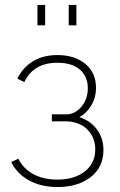

<svg xmlns="http://www.w3.org/2000/svg" viewBox="-20 -749 482 774"><path d="M212 5Q146 5 97.5 -21.5Q49 -48 25 -96L54 -109Q74 -69 114.5 -47Q155 -25 211 -25Q280 -25 322 -58Q364 -91 364 -147Q364 -196 331 -228Q298 -260 242 -260H189V-288H247Q282 -288 308 -318.5Q334 -349 334 -393Q334 -440 302.5 -468Q271 -496 211 -496Q115 -496 78 -418L50 -432Q72 -477 113 -502Q154 -527 211 -527Q281 -527 324 -491.5Q367 -456 367 -395Q367 -356 348 -324Q329 -292 300 -277Q345 -262 371 -227Q397 -192 397 -144Q397 -75 345.5 -35Q294 5 212 5ZM131 -647V-729H162V-647ZM257 -647V-729H288V-647Z"/></svg>

Font: Raleway ExtraLight
Style: Regular
Weight: 200
Designer: Matt McInerney, Pablo Impallari, Rodrigo Fuenzalida
Foundry: Matt McInerney, Pablo Impallari, Rodrigo Fuenzalida
Version: Version 4.026